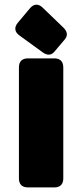

<svg xmlns="http://www.w3.org/2000/svg" viewBox="-20 -817 358 837"><path d="M62.5 -523.4V-39.1C62.5 -13.7 76.2 0 101.6 0H216.8C242.2 0 255.9 -13.7 255.9 -39.1V-523.4C255.9 -548.8 242.2 -562.5 216.8 -562.5H101.6C76.2 -562.5 62.5 -548.8 62.5 -523.4ZM256.3 -696.8 166 -783.7C147.5 -801.8 127.4 -800.8 110.8 -781.2L57.6 -717.8C41 -697.8 43.5 -677.7 64.5 -662.6L166 -588.9C185.5 -574.7 203.6 -575.2 217.3 -591.8L262.7 -645.5C276.4 -662.1 273.9 -679.7 256.3 -696.8Z"/></svg>

Font: Gyrotrope Black
Style: Regular
Weight: 900
Designer: David Moles
Version: Version 1.003;Glyphs 3.3.1 (3343)